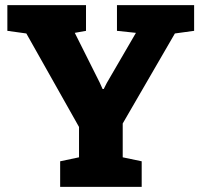

<svg xmlns="http://www.w3.org/2000/svg" viewBox="-20 -731 790 751"><path d="M215.3 0V-100.1L289.1 -115.7V-234.4L83 -600.1L8.8 -610.4V-710.9H316.4V-610.4L272.5 -602.5L370.1 -407.7L381.3 -382.8H385.7L397.5 -406.2L511.7 -602.5L437.5 -610.4V-710.9H739.3V-610.4L664.1 -600.1L460 -248V-115.7L534.2 -100.1V0Z"/></svg>

Font: Roboto Slab Black
Style: Regular
Weight: 900
Designer: Google
Version: Version 2.000; ttfautohint (v1.8.1.43-b0c9)